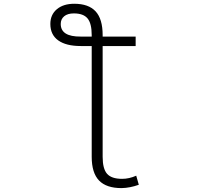

<svg xmlns="http://www.w3.org/2000/svg" viewBox="-20 -761 1040 1011"><path d="M462.9 -568.4V-576.2Q462.9 -637.7 440.9 -664.1Q418.9 -690.4 369.1 -690.4Q335.9 -690.4 317.9 -675.3Q299.8 -660.2 299.8 -634.8Q299.8 -567.4 405.3 -568.4ZM520.5 64.5Q520.5 127.9 543.9 154.3Q567.4 180.7 623 180.7Q660.2 180.7 697.3 164.1L710.9 211.9Q665 228.5 620.1 229.5Q540 229.5 501.5 189.5Q462.9 149.4 462.9 64.5V-518.6H405.3Q328.1 -518.6 286.6 -548.3Q245.1 -578.1 245.1 -634.8Q245.1 -683.6 279.3 -712.4Q313.5 -741.2 371.1 -741.2Q446.3 -741.2 483.4 -701.2Q520.5 -661.1 520.5 -576.2V-568.4H694.3V-518.6H520.5Z"/></svg>

Font: GenEi Gothic M Light
Style: Regular
Weight: 300
Designer: o_tamon (Modified); [Source Han Sans]
Ryoko NISHIZUKA  (kana & ideographs); Paul D. Hunt (Latin, Greek & Cyrillic); Wenl
Version: Version 1.1a;Original Version 1.004